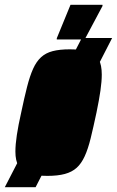

<svg xmlns="http://www.w3.org/2000/svg" viewBox="-59 -723 486 798"><path d="M-39 55 281 -565H407L89 55ZM138 8Q89 8 60 -1.5Q31 -11 18 -33Q5 -55 5 -93Q5 -122 11 -162Q17 -202 29 -255Q42 -317 53.5 -362Q65 -407 78.5 -437Q92 -467 111.5 -485Q131 -503 160 -510.5Q189 -518 231 -518Q280 -518 309.5 -508.5Q339 -499 351.5 -476Q364 -453 364 -413Q364 -385 358.5 -346.5Q353 -308 342 -255Q329 -194 318 -149Q307 -104 293 -73.5Q279 -43 259.5 -25.5Q240 -8 210.5 0Q181 8 138 8ZM154 -108Q160 -108 164.5 -109.5Q169 -111 173 -118Q177 -125 181.5 -141Q186 -157 192 -184.5Q198 -212 207 -255Q218 -313 224 -343.5Q230 -374 230 -387Q230 -395 228 -398Q226 -401 223 -402Q220 -403 215 -403Q207 -403 202.5 -400Q198 -397 193 -383.5Q188 -370 181.5 -339.5Q175 -309 164 -255Q152 -197 146 -167Q140 -137 140 -124Q140 -116 141.5 -113Q143 -110 146.5 -109Q150 -108 154 -108ZM177 -559V-564L234 -703H367V-698L293 -559Z"/></svg>

Font: Saira ExtraCondensed Black
Style: Italic
Weight: 900
Width: 2
Italic angle: -12°
Designer: Hector Gatti with collaboration of the Omnibus-Type team
Foundry: Omnibus-Type
Version: Version 1.101